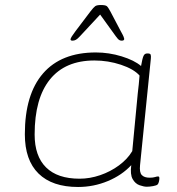

<svg xmlns="http://www.w3.org/2000/svg" viewBox="-20 -738 705 765"><path d="M291 7Q188 7 133.5 -46.5Q79 -100 79 -203Q79 -362 151.5 -445.5Q224 -529 362 -529Q414 -529 464.5 -513.5Q515 -498 542 -475Q547 -504 551.5 -514.5Q556 -525 566 -525H569Q579 -525 580.5 -519.5Q582 -514 581 -504L538 -80Q535 -51 545 -40.5Q555 -30 576 -30Q590 -30 597.5 -32.5Q605 -35 610 -35Q615 -35 615 -28Q615 -21 613 -13.5Q611 -6 608 -3Q604 1 590 3.5Q576 6 565 6Q553 6 536 0Q519 -6 508.5 -24.5Q498 -43 503 -80Q466 -40 409.5 -16.5Q353 7 291 7ZM297 -26Q338 -26 379 -40Q420 -54 454 -79Q488 -104 507 -136L529 -367Q531 -381 533 -402.5Q535 -424 536 -437Q513 -463 462 -480Q411 -497 356 -497Q240 -497 179 -421.5Q118 -346 118 -202Q118 -116 163.5 -71Q209 -26 297 -26ZM269 -576Q261 -576 261 -581Q261 -585 266.5 -593.5Q272 -602 281 -614L340 -692Q353 -709 359.5 -713.5Q366 -718 382 -718Q400 -718 405.5 -713.5Q411 -709 420 -692L461 -614Q470 -598 472.5 -591.5Q475 -585 475 -583Q475 -576 465 -576Q458 -576 453.5 -579.5Q449 -583 441 -594L379 -680L299 -594Q289 -583 282.5 -579.5Q276 -576 269 -576Z"/></svg>

Font: Asap Expanded Expanded Thin
Style: Italic
Weight: 100
Width: 7
Italic angle: -6°
Designer: Pablo Cosgaya
Foundry: Omnibus-Type
Version: Version 3.001; ttfautohint (v1.8.4.7-5d5b)